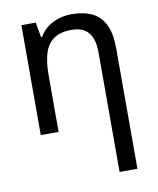

<svg xmlns="http://www.w3.org/2000/svg" viewBox="-87 -614 758 922"><g transform="rotate(-10 292.0 -153.0)"><path d="M325 -546Q385 -546 426 -525.5Q467 -505 487.5 -461.5Q508 -418 508 -349V240H421V-343Q421 -407 394.5 -439.5Q368 -472 311 -472Q257 -472 225 -449.5Q193 -427 179.5 -384Q166 -341 166 -278V0H79V-536H149L162 -463H167Q183 -491 208 -509.5Q233 -528 263 -537Q293 -546 325 -546Z"/></g></svg>

Font: Noto Sans Display
Style: Regular
Weight: 400
Designer: Monotype Design Team
Foundry: Monotype Imaging Inc.
Version: Version 2.003